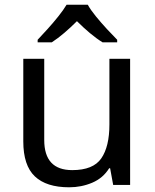

<svg xmlns="http://www.w3.org/2000/svg" viewBox="-20 -786 658 816"><path d="M533 -536V0H461L448 -71H444Q418 -29 372 -9.5Q326 10 274 10Q177 10 128 -36.5Q79 -83 79 -185V-536H168V-191Q168 -63 287 -63Q376 -63 410.5 -113Q445 -163 445 -257V-536ZM353 -766Q365 -744 387.5 -716.5Q410 -689 434.5 -662.5Q459 -636 478 -617V-606H416Q390 -622 362 -645.5Q334 -669 307 -696Q280 -669 253 -646Q226 -623 200 -606H140V-617Q159 -637 182.5 -663Q206 -689 228 -716.5Q250 -744 263 -766Z"/></svg>

Font: Noto Sans Old Permic
Style: Regular
Weight: 400
Designer: Monotype Design Team
Foundry: Monotype Imaging Inc.
Version: Version 2.001; ttfautohint (v1.8.4.7-5d5b)